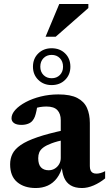

<svg xmlns="http://www.w3.org/2000/svg" viewBox="-20 -934 550 967"><path d="M310 -280 311 -231.5Q267 -222.5 239.8 -212.2Q212.5 -202 197.8 -190.8Q183 -179.5 177.8 -166.5Q172.5 -153.5 172.5 -137.5Q172.5 -105.5 186.5 -91Q200.5 -76.5 225 -76.5Q242.5 -76.5 256.2 -85Q270 -93.5 278 -107.5Q286 -121.5 286 -138.5V-328.5Q286 -361 269 -379.2Q252 -397.5 214 -397.5Q197.5 -397.5 181.2 -394.8Q165 -392 151.5 -386.5L171 -422Q167.5 -394.5 163.8 -376.5Q160 -358.5 155.8 -347.2Q151.5 -336 145.5 -328.5Q137.5 -317 122.2 -311Q107 -305 88 -305Q63.5 -305 50.8 -314Q38 -323 38 -338.5Q38 -359.5 57.2 -380.8Q76.5 -402 109.8 -419.8Q143 -437.5 185.5 -448Q228 -458.5 274 -458.5Q335 -458.5 369.5 -440.5Q404 -422.5 418.2 -390.2Q432.5 -358 432.5 -314.5V-97.5Q432.5 -84.5 436.2 -76Q440 -67.5 447.2 -63.5Q454.5 -59.5 466 -59.5Q475 -59.5 486.2 -62.5Q497.5 -65.5 509.5 -72V-35.5Q482.5 -13.5 451.8 -0.2Q421 13 393 13Q358 13 335.8 -0.5Q313.5 -14 303 -39.2Q292.5 -64.5 291 -98.5L296 -101Q286 -62.5 266.8 -37Q247.5 -11.5 220.5 0.8Q193.5 13 160 13Q102 13 66.5 -16.8Q31 -46.5 31 -106.5Q31 -135.5 42.8 -159.2Q54.5 -183 84.5 -203.8Q114.5 -224.5 169.2 -243.2Q224 -262 310 -280ZM240 -691Q281.5 -691 308 -665Q334.5 -639 334.5 -598Q334.5 -558 308 -531.8Q281.5 -505.5 240 -505.5Q199.5 -505.5 172.8 -531.8Q146 -558 146 -598Q146 -639 172.8 -665Q199.5 -691 240 -691ZM240 -540Q265.5 -540 281.5 -556.2Q297.5 -572.5 297.5 -598Q297.5 -624.5 281.5 -641Q265.5 -657.5 240 -657.5Q215 -657.5 199 -641Q183 -624.5 183 -598Q183 -572.5 199 -556.2Q215 -540 240 -540ZM209.5 -749 278.5 -914H425V-893.5L260.5 -749Z"/></svg>

Font: Newsreader 16pt 16pt
Style: Bold
Weight: 700
Version: Version 1.003